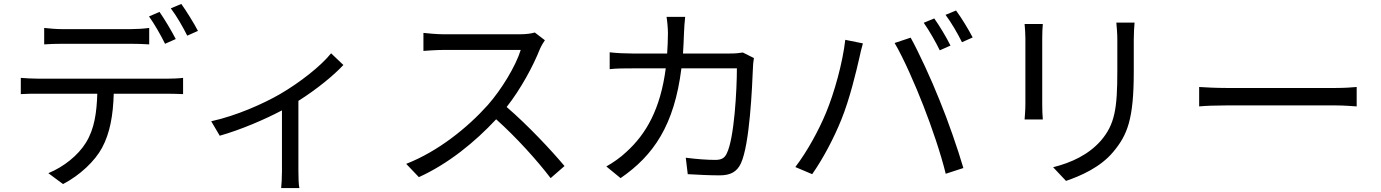

<svg xmlns="http://www.w3.org/2000/svg" viewBox="-20 -872 6970 969"><path d="M867 -675C846 -716 810 -776 785 -812L732 -789C759 -752 793 -692 813 -651ZM640 -651C669 -651 704 -650 733 -648V-731C704 -727 668 -725 640 -725H294C262 -725 232 -728 203 -731V-648C229 -650 262 -651 295 -651ZM172 -475C141 -475 112 -477 85 -479V-397C112 -399 141 -399 172 -399H471C468 -305 457 -221 413 -151C374 -88 302 -30 224 2L298 57C383 13 459 -59 495 -126C535 -200 551 -291 554 -399H826C850 -399 882 -398 904 -397V-479C880 -476 847 -475 826 -475ZM842 -830C871 -792 903 -736 925 -692L979 -716C960 -753 921 -816 895 -852Z M1651 -603C1600 -539 1493 -455 1393 -397C1310 -349 1174 -288 1046 -260L1089 -187C1198 -218 1318 -270 1403 -315V-9C1403 21 1401 62 1399 77H1491C1487 62 1486 21 1486 -9V-363C1577 -420 1666 -493 1713 -544Z M2679 -708C2663 -703 2637 -699 2604 -699H2218C2188 -699 2131 -704 2117 -706V-615C2128 -616 2183 -620 2218 -620H2608C2583 -538 2510 -419 2442 -342C2339 -227 2191 -108 2030 -45L2094 22C2242 -45 2377 -155 2484 -270C2586 -179 2692 -61 2759 27L2829 -34C2764 -112 2642 -242 2537 -332C2608 -422 2671 -539 2705 -625C2711 -639 2724 -661 2730 -669Z M3729 -607C3712 -604 3692 -602 3665 -602H3427C3429 -635 3431 -669 3432 -705C3433 -729 3435 -764 3438 -787H3344C3348 -763 3351 -726 3351 -704C3351 -668 3349 -634 3347 -602H3171C3133 -602 3092 -604 3057 -608V-523C3092 -527 3132 -527 3172 -527H3340C3313 -321 3241 -196 3142 -106C3112 -77 3071 -49 3040 -32L3112 27C3279 -88 3383 -240 3419 -527H3699C3699 -420 3686 -174 3648 -98C3637 -73 3619 -65 3590 -65C3548 -65 3495 -69 3441 -76L3451 7C3503 10 3561 13 3612 13C3667 13 3699 -5 3719 -47C3764 -143 3776 -434 3780 -530C3780 -543 3782 -562 3785 -579Z M4695 -779 4642 -757C4669 -719 4703 -659 4723 -618L4777 -642C4757 -683 4720 -744 4695 -779ZM4805 -819 4752 -797C4781 -759 4813 -703 4835 -659L4889 -683C4870 -720 4832 -783 4805 -819ZM4148 -301C4113 -217 4057 -112 3994 -29L4079 7C4135 -73 4189 -176 4226 -268C4268 -370 4303 -518 4317 -580C4321 -602 4329 -631 4335 -653L4246 -671C4233 -556 4191 -404 4148 -301ZM4640 -339C4682 -232 4728 -97 4753 5L4842 -24C4816 -114 4763 -267 4722 -366C4680 -472 4616 -610 4576 -682L4495 -655C4539 -581 4600 -442 4640 -339Z M5151 -751C5153 -732 5155 -697 5155 -679V-346C5155 -316 5152 -284 5151 -269H5243C5241 -287 5240 -320 5240 -345V-679C5240 -703 5241 -732 5243 -751ZM5614 -758C5616 -734 5619 -705 5619 -672V-514C5619 -325 5607 -244 5535 -161C5473 -91 5387 -51 5295 -28L5360 41C5433 16 5533 -27 5598 -105C5670 -191 5702 -270 5702 -510V-672C5702 -705 5704 -734 5706 -758Z M6032 -335C6063 -338 6116 -340 6171 -340H6720C6765 -340 6807 -336 6827 -335V-433C6805 -431 6769 -428 6719 -428H6171C6115 -428 6062 -431 6032 -433Z"/></svg>

Font: Noto Sans CJK TC Regular
Style: Regular
Weight: 400
Designer: Ryoko NISHIZUKA (kana & ideographs); Paul D. Hunt (Latin, Greek & Cyrillic); Wenlong ZHANG (bopomofo); Sandoll Communica
Foundry: Adobe Systems Incorporated
Version: Version 1.001;PS 1.001;hotconv 1.0.78;makeotf.lib2.5.61930